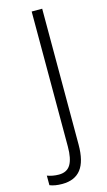

<svg xmlns="http://www.w3.org/2000/svg" viewBox="-195 -759 550 987"><g transform="rotate(-15 80.0 -265.5)"><path d="M7 183Q-32 183 -59 172V121Q-46 126 -30 129Q-14 132 3 132Q46 132 65 100.5Q84 69 84 5V-714H140V9Q140 98 107 140.5Q74 183 7 183Z"/></g></svg>

Font: Noto Sans Lao UI Cond Light
Style: Regular
Weight: 300
Width: 3
Designer: Monotype Design Team
Foundry: Monotype Imaging Inc.
Version: Version 2.000; ttfautohint (v1.8.4.7-5d5b)